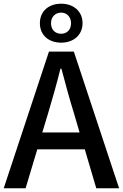

<svg xmlns="http://www.w3.org/2000/svg" viewBox="-20 -1015 662 1035"><path d="M238 -400C262 -480 285 -561 306 -645H311C333 -562 355 -480 380 -400L409 -301H208ZM0 0H118L181 -210H437L499 0H622L378 -737H244ZM310 -833C279 -833 255 -853 255 -890C255 -925 279 -947 310 -947C339 -947 363 -925 363 -890C363 -853 339 -833 310 -833ZM310 -785C376 -785 425 -826 425 -890C425 -954 376 -995 310 -995C242 -995 195 -954 195 -890C195 -826 242 -785 310 -785Z"/></svg>

Font: Source Han Sans JP Medium
Style: Regular
Weight: 500
Designer: Ryoko NISHIZUKA 西塚涼子 (kana, bopomofo & ideographs); Paul D. Hunt (Latin, Greek & Cyrillic); Sandoll Communications 산돌커뮤니
Foundry: Adobe
Version: Version 2.002;hotconv 1.0.116;makeotfexe 2.5.65601